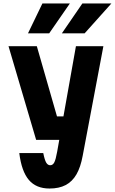

<svg xmlns="http://www.w3.org/2000/svg" viewBox="-20 -1066 661 1105"><path d="M192 -800 308 -396H415L390 -261H188L29 -800ZM417 -800H575L456 -170Q444 -104 420 -62.5Q396 -21 358 -1Q320 19 265 19Q188 19 146 -30.5Q104 -80 91 -185H229Q237 -145 246 -130Q255 -115 269 -115Q284 -115 292.5 -131.5Q301 -148 309 -193ZM141 -874 224 -1046H382L263 -874ZM336 -874 454 -1046H621L467 -874Z"/></svg>

Font: Martian Mono Condensed
Style: Bold
Weight: 700
Width: 3
Designer: Roman Shamin
Foundry: Evil Martians
Version: Version 1.000